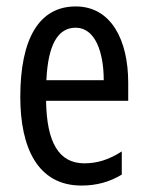

<svg xmlns="http://www.w3.org/2000/svg" viewBox="-20 -617 458 596"><path d="M215 -597C102 -597 43 -498 43 -316C43 -160 96 -41 233 -41C279 -41 320 -52 358 -75V-147C318 -121 281 -110 242 -110C163 -110 125 -174 123 -304H378V-360C378 -493 325 -597 215 -597ZM215 -531C275 -531 302 -456 302 -368H124C129 -479 160 -531 215 -531Z"/></svg>

Font: Noto Sans Tamil UI ExtraCondensed
Style: Regular
Weight: 400
Width: 2
Designer: Jelle Bosma - Monotype Design Team
Foundry: Monotype Imaging Inc.
Version: Version 2.004